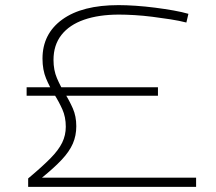

<svg xmlns="http://www.w3.org/2000/svg" viewBox="-20 -730 845 750"><path d="M90 0V-33Q145 -79 177 -111.5Q209 -144 223 -173Q237 -202 237 -235Q237 -273 223.5 -303Q210 -333 192 -361.5Q174 -390 160 -423.5Q146 -457 146 -501Q146 -598 223.5 -654Q301 -710 443 -710Q473 -710 510 -707.5Q547 -705 586 -700Q625 -695 658.5 -689Q692 -683 716 -676L708 -642Q681 -649 646 -654.5Q611 -660 575 -664.5Q539 -669 505.5 -671Q472 -673 445 -673Q366 -673 308.5 -653Q251 -633 220 -593.5Q189 -554 189 -496Q189 -456 202.5 -424.5Q216 -393 233.5 -365Q251 -337 264.5 -306.5Q278 -276 278 -237Q278 -200 264.5 -169Q251 -138 221.5 -106.5Q192 -75 144 -36H746V0ZM84 -356V-389H597V-356Z"/></svg>

Font: Georama Expanded ExtraLight
Style: Regular
Weight: 250
Width: 7
Designer: Jean-Baptiste Levee
Foundry: Production Type
Version: Version 1.001